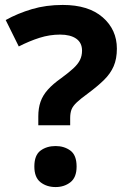

<svg xmlns="http://www.w3.org/2000/svg" viewBox="-20 -744 517 777"><path d="M135 -273Q135 -306 144 -332Q153 -358 173.5 -381Q194 -404 228 -428Q258 -450 276.5 -467Q295 -484 303.5 -501Q312 -518 312 -539Q312 -571 288.5 -587.5Q265 -604 223 -604Q181 -604 140 -591Q99 -578 56 -556L3 -663Q52 -690 109 -707Q166 -724 234 -724Q338 -724 395.5 -674Q453 -624 453 -547Q453 -506 440 -476Q427 -446 401 -420.5Q375 -395 336 -366Q307 -345 291 -330Q275 -315 269.5 -301Q264 -287 264 -266V-237H135ZM119 -70Q119 -116 144 -134.5Q169 -153 205 -153Q240 -153 265 -134.5Q290 -116 290 -70Q290 -26 265 -6.5Q240 13 205 13Q169 13 144 -6.5Q119 -26 119 -70Z"/></svg>

Font: Noto Sans Thaana
Style: Regular
Weight: 400
Designer: Monotype Design Team
Foundry: Monotype Imaging Inc.
Version: Version 2.001